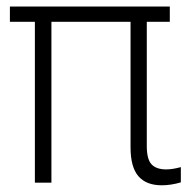

<svg xmlns="http://www.w3.org/2000/svg" viewBox="-20 -550 572 578"><path d="M491.2 -484.4H421.9V-110.4Q421.9 -70.3 436.3 -55.2Q450.7 -40 480.5 -40Q499 -40 524.4 -46.9V-1Q494.6 7.8 466.8 7.8Q420.4 7.8 396.7 -19.5Q373 -46.9 373 -106.4V-484.4H134.8V0H85V-484.4H9.8V-530.3H491.2Z"/></svg>

Font: Pretendard ExtraLight
Style: Regular
Weight: 200
Designer: Base glyphs from Inter by Rasmus Andersson; Hangeul glyphs from Noto Sans CJK(Source Han Sans) by Jang Soo-young and Kan
Foundry: Kil Hyung-jin
Version: Version 1.309